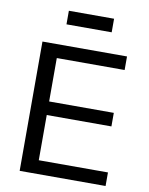

<svg xmlns="http://www.w3.org/2000/svg" viewBox="-95 -953 792 1021"><g transform="rotate(10 300.5 -442.0)"><path d="M539.6 -698.2V-625H173.3V-390.6H522.5V-317.4H173.3V-73.2H546.9V0H83V-698.2ZM437 -883.8V-810.5H192.9V-883.8Z"/></g></svg>

Font: Voltera
Style: Regular
Weight: 400
Designer: Bernd Montag
Version: Version 1.301